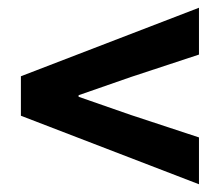

<svg xmlns="http://www.w3.org/2000/svg" viewBox="-20 -580 568 496"><path d="M494 -104 34 -281V-383L494 -560V-439L318 -381L183 -334V-330L318 -283L494 -225Z"/></svg>

Font: Source Sans 3
Style: Bold
Weight: 700
Designer: Paul D. Hunt
Foundry: Adobe
Version: Version 3.052;hotconv 1.1.0;makeotfexe 2.6.0